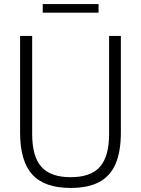

<svg xmlns="http://www.w3.org/2000/svg" viewBox="-20 -917 694 946"><path d="M79 -263.5V-740H138.5V-256.5Q138.5 -146.5 183.8 -95.2Q229 -44 328 -44Q427.5 -44 472.5 -95.2Q517.5 -146.5 517.5 -256.5V-740H575.5V-263.5Q575.5 -170 549.5 -109.8Q523.5 -49.5 469 -20.2Q414.5 9 328 9Q199 9 139 -57.2Q79 -123.5 79 -263.5ZM190.5 -854.5V-897H465.5V-854.5Z"/></svg>

Font: Encode Sans Semi Condensed Light
Style: Regular
Weight: 300
Width: 4
Designer: Multiple Designers
Foundry: Impallari Type
Version: Version 2.000